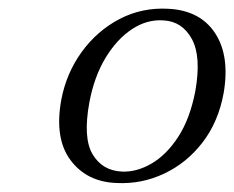

<svg xmlns="http://www.w3.org/2000/svg" viewBox="-20 -731 533 437"><path d="M364 -711Q436 -707 469.8 -655.2Q503.5 -603.5 489 -519Q477 -453.5 441 -406.8Q405 -360 353.5 -335.8Q302 -311.5 245 -314.5Q177.5 -317 140.5 -366.5Q103.5 -416 119.5 -504Q131 -564.5 166 -612.8Q201 -661 252.2 -687.8Q303.5 -714.5 364 -711ZM257.5 -340.5Q291 -339 325 -358.8Q359 -378.5 385.8 -419.8Q412.5 -461 424.5 -523.5Q438.5 -602 416.8 -642Q395 -682 353 -684.5Q315.5 -687.5 281 -665Q246.5 -642.5 220.5 -599.8Q194.5 -557 183.5 -498.5Q168.5 -417 190.8 -379.8Q213 -342.5 257.5 -340.5Z"/></svg>

Font: Fraunces 9pt S000 Light
Style: Italic
Weight: 300
Italic angle: -16°
Version: Version 1.000; ttfautohint (v1.8.3)